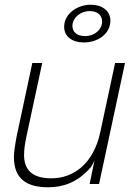

<svg xmlns="http://www.w3.org/2000/svg" viewBox="-20 -780 557 814"><path d="M185 14C250 14 308 -9 357 -62C368 -73 375 -86 381 -102L360 0H400L510 -513H468L405 -219C376 -85 291 -24 198 -24C114 -24 82 -62 82 -123C82 -146 86 -173 92 -201L159 -513H117L51 -204C44 -169 39 -132 39 -114C39 -20 95 14 185 14ZM252 -666C252 -626 285 -600 336 -600C393 -600 448 -635 448 -693C448 -734 413 -760 365 -760C309 -760 252 -723 252 -666ZM287 -670C287 -703 319 -733 361 -733C393 -733 413 -715 413 -689C413 -656 383 -627 340 -627C307 -627 287 -644 287 -670Z"/></svg>

Font: Nacelle UltraLight
Style: Italic
Weight: 200
Italic angle: -12°
Designer: Sora Sagano
Foundry: Sora Sagano
Version: Version 1.000;FEAKit 1.0